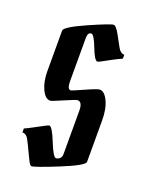

<svg xmlns="http://www.w3.org/2000/svg" viewBox="-146 -845 717 930"><g transform="rotate(20 212.5 -380.0)"><path d="M111 -319Q86 -319 68 -357Q50 -395 50 -450V-658Q50 -677 155 -723.5Q260 -770 276 -770Q288 -770 310 -730Q315 -720 324.5 -703Q334 -686 340 -675Q353 -651 373 -651V-631Q357 -624 330 -610Q267 -575 262 -575Q247 -575 224.5 -634Q202 -693 188 -693Q170 -693 170 -663V-440Q170 -400 188 -400Q192 -400 250 -426Q308 -452 320 -452Q344 -452 362.5 -413.5Q381 -375 381 -315V-102Q381 -83 266.5 -36.5Q152 10 135 10Q128 10 119 -7Q110 -24 95.5 -55.5Q81 -87 69.5 -108Q58 -129 38 -129V-149Q54 -156 80 -170Q144 -205 149 -205Q164 -205 191.5 -136Q219 -67 233 -67Q243 -67 252 -75Q261 -83 261 -97V-322Q261 -367 236 -367Q228 -367 173 -343Q118 -319 111 -319Z"/></g></svg>

Font: Pirata One
Style: Regular
Weight: 400
Designer: Rodrigo Fuenzalida, Nicolas Massi
Foundry: Rodrigo Fuenzalida, Nicolas Massi
Version: Version 1.001